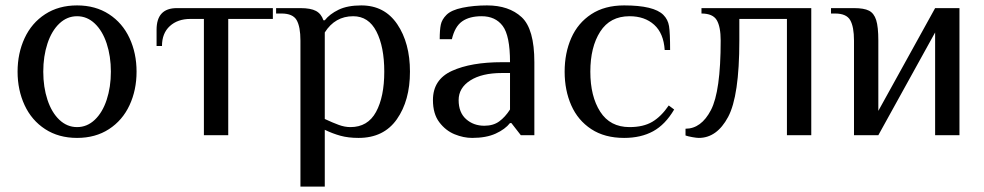

<svg xmlns="http://www.w3.org/2000/svg" viewBox="-20 -500 3640 710"><path d="M45 -235Q45 -303 71 -359Q97 -415 147 -447.5Q197 -480 265 -480Q333 -480 383 -447.5Q433 -415 459 -359Q485 -303 485 -235Q485 -167 459 -111Q433 -55 383 -22.5Q333 10 265 10Q197 10 147 -22.5Q97 -55 71 -111Q45 -167 45 -235ZM390 -235Q390 -292 374.5 -339Q359 -386 330.5 -413Q302 -440 265 -440Q228 -440 199.5 -413Q171 -386 155.5 -339Q140 -292 140 -235Q140 -178 155.5 -131Q171 -84 199.5 -57Q228 -30 265 -30Q302 -30 330.5 -57Q359 -84 374.5 -131Q390 -178 390 -235Z M734 -430H684Q637 -430 608 -403.5Q579 -377 579 -330H559V-390Q559 -470 634 -470H989V-430H824V0H734Z M1091 -350Q1091 -401 1077 -425.5Q1063 -450 1021 -450H1001V-470H1091Q1129 -470 1148.5 -459.5Q1168 -449 1176 -425H1181Q1199 -448 1232 -464Q1265 -480 1316 -480Q1402 -480 1449 -410.5Q1496 -341 1496 -235Q1496 -128 1447.5 -59Q1399 10 1306 10Q1268 10 1239 2Q1210 -6 1181 -20V190H1091ZM1401 -235Q1401 -327 1372 -383.5Q1343 -440 1286 -440Q1219 -440 1181 -380V-60Q1211 -46 1233 -38Q1255 -30 1276 -30Q1340 -30 1370.5 -86Q1401 -142 1401 -235Z M1581 -130Q1581 -206 1651.5 -238Q1722 -270 1836 -270H1866Q1866 -368 1839 -404Q1812 -440 1761 -440Q1716 -440 1689 -421Q1662 -402 1651 -355H1606Q1606 -389 1610 -408.5Q1614 -428 1631 -445Q1649 -463 1690.5 -471.5Q1732 -480 1781 -480Q1862 -480 1909 -436.5Q1956 -393 1956 -270V0H1906L1871 -45H1866Q1848 -22 1813 -6Q1778 10 1726 10Q1694 10 1661 -3.5Q1628 -17 1604.5 -48Q1581 -79 1581 -130ZM1866 -95V-230H1836Q1762 -230 1719 -202.5Q1676 -175 1676 -130Q1676 -84 1703.5 -59.5Q1731 -35 1771 -35Q1804 -35 1826 -51Q1848 -67 1866 -95Z M2068 -235Q2068 -304 2092.5 -359.5Q2117 -415 2166.5 -447.5Q2216 -480 2288 -480Q2398 -480 2433 -445Q2450 -428 2454 -403.5Q2458 -379 2458 -315H2438Q2434 -377 2399 -408.5Q2364 -440 2308 -440Q2236 -440 2199.5 -383Q2163 -326 2163 -235Q2163 -144 2199.5 -87Q2236 -30 2308 -30Q2359 -30 2392 -49.5Q2425 -69 2453 -110L2473 -95Q2440 -39 2395 -14.5Q2350 10 2288 10Q2216 10 2166.5 -22.5Q2117 -55 2092.5 -110.5Q2068 -166 2068 -235Z M2515 1V-24Q2573 -24 2609 -93Q2645 -162 2645 -350Q2645 -401 2630.5 -425.5Q2616 -450 2574 -450V-470H2980V0H2890V-430H2714V-350Q2714 -145 2672.5 -67.5Q2631 10 2564 10Q2556 10 2539.5 7Q2523 4 2515 1Z M3138 -350Q3138 -401 3124 -425.5Q3110 -450 3068 -450H3053V-470H3138Q3175 -470 3193.5 -460.5Q3212 -451 3220 -426Q3228 -401 3228 -350V-90L3438 -470H3528V0H3438V-380L3228 0H3138Z"/></svg>

Font: Philosopher
Style: Regular
Weight: 400
Designer: Jovanny Lemonad
Foundry: Jovanny Lemonad
Version: Version 2.000